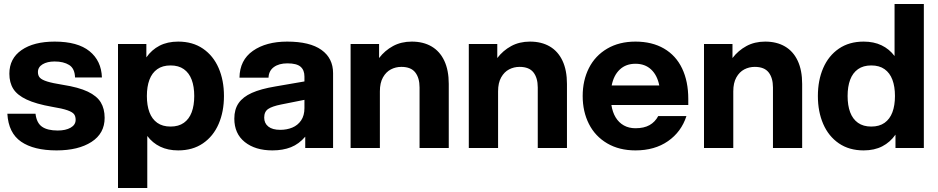

<svg xmlns="http://www.w3.org/2000/svg" viewBox="-20 -740 4689 960"><path d="M16.8 -171.2H157.6Q163 -125.2 190.2 -106.3Q217.4 -87.4 268.8 -87.4Q308.2 -87.4 333.2 -101.6Q358.2 -115.8 358.2 -140.8Q358.2 -158.6 350.1 -169.2Q342 -179.8 317 -188.7Q292 -197.6 240.4 -206Q159.8 -220.2 113 -242.3Q66.2 -264.4 46.5 -295.6Q26.8 -326.8 26.8 -371.4Q26.8 -447.4 87.8 -489.7Q148.8 -532 253.2 -532Q368.4 -532 427.6 -484Q486.8 -436 489.6 -352.8H355.2Q353.8 -397.6 325.8 -415.1Q297.8 -432.6 253.2 -432.6Q216.2 -432.6 192.9 -418.5Q169.6 -404.4 169.6 -379.6Q169.6 -361.8 179.7 -351.2Q189.8 -340.6 216.2 -332.4Q242.6 -324.2 293.8 -316Q373.4 -303.6 419 -281.8Q464.6 -260 483.9 -228.1Q503.2 -196.2 503.2 -150.6Q503.2 -72.8 437.4 -30.4Q371.6 12 262.8 12Q149.2 12 85.8 -31.4Q22.4 -74.8 16.8 -171.2Z M1099.8 -260Q1099.8 -181.6 1073.1 -120.1Q1046.4 -58.6 994.9 -23.3Q943.4 12 871 12Q820 12 781.3 -6.6Q742.6 -25.2 716.4 -60.2V200H570V-520H711.8V-453.2Q738.4 -491.2 777.9 -511.6Q817.4 -532 871 -532Q943.4 -532 994.9 -496.7Q1046.4 -461.4 1073.1 -399.9Q1099.8 -338.4 1099.8 -260ZM714.4 -260Q714.4 -212.8 727.2 -178.7Q740 -144.6 766.3 -125.9Q792.6 -107.2 832.8 -107.2Q873 -107.2 899.3 -125.9Q925.6 -144.6 938.4 -178.7Q951.2 -212.8 951.2 -260Q951.2 -307.2 938.4 -341.3Q925.6 -375.4 899.3 -394.1Q873 -412.8 832.8 -412.8Q792.6 -412.8 766.3 -394.1Q740 -375.4 727.2 -341.3Q714.4 -307.2 714.4 -260Z M1151.6 -147Q1151.6 -193.2 1173 -224.3Q1194.4 -255.4 1239.2 -275.5Q1284 -295.6 1357.2 -307.8L1502.2 -332.8V-357.2Q1502.2 -389.6 1482.8 -406.4Q1463.4 -423.2 1417 -423.2Q1374.6 -423.2 1349.2 -404.5Q1323.8 -385.8 1322.6 -351.6H1177.4Q1178.6 -439.6 1244.6 -485.8Q1310.6 -532 1415.8 -532Q1529.4 -532 1587.4 -490.4Q1645.4 -448.8 1645.4 -374.2V0H1506.2V-56.6Q1474.8 -19.8 1434.6 -3.9Q1394.4 12 1342 12Q1256.4 12 1204 -29.8Q1151.6 -71.6 1151.6 -147ZM1502.2 -199.4V-240.8L1386 -217.6Q1340.6 -208.6 1320.8 -195.1Q1301 -181.6 1301 -152Q1301 -123.6 1321.6 -107.2Q1342.2 -90.8 1381.4 -90.8Q1414.2 -90.8 1441.5 -102.1Q1468.8 -113.4 1485.5 -137.8Q1502.2 -162.2 1502.2 -199.4Z M1733 -520H1875.4V-449.8Q1904 -487.4 1945.1 -509.7Q1986.2 -532 2038.8 -532Q2096.4 -532 2137.9 -507.7Q2179.4 -483.4 2201.6 -436Q2223.8 -388.6 2223.8 -320.4V0H2077.8V-302.8Q2077.8 -350.4 2056.2 -378Q2034.6 -405.6 1986.8 -405.6Q1958.6 -405.6 1934.4 -393Q1910.2 -380.4 1894.8 -353Q1879.4 -325.6 1879.4 -283.2V0H1733Z M2324 -520H2466.4V-449.8Q2495 -487.4 2536.1 -509.7Q2577.2 -532 2629.8 -532Q2687.4 -532 2728.9 -507.7Q2770.4 -483.4 2792.6 -436Q2814.8 -388.6 2814.8 -320.4V0H2668.8V-302.8Q2668.8 -350.4 2647.2 -378Q2625.6 -405.6 2577.8 -405.6Q2549.6 -405.6 2525.4 -393Q2501.2 -380.4 2485.8 -353Q2470.4 -325.6 2470.4 -283.2V0H2324Z M2893.4 -260Q2893.4 -338 2924.6 -399.7Q2955.8 -461.4 3015.8 -496.7Q3075.8 -532 3157.4 -532Q3240.2 -532 3299.9 -497.3Q3359.6 -462.6 3390.5 -397.9Q3421.4 -333.2 3421.4 -245V-215H3037Q3042.6 -178.8 3058.3 -152.9Q3074 -127 3099.2 -112.9Q3124.4 -98.8 3157.4 -98.8Q3200 -98.8 3227.8 -114.5Q3255.6 -130.2 3271.2 -159.8H3412.2Q3386.6 -80.6 3320 -34.3Q3253.4 12 3157.4 12Q3075.8 12 3015.8 -23.3Q2955.8 -58.6 2924.6 -120.3Q2893.4 -182 2893.4 -260ZM3157.4 -421.2Q3109.6 -421.2 3079 -392.4Q3048.4 -363.6 3038.4 -312.6H3276.4Q3266.4 -363.6 3235.8 -392.4Q3205.2 -421.2 3157.4 -421.2Z M3500 -520H3642.4V-449.8Q3671 -487.4 3712.1 -509.7Q3753.2 -532 3805.8 -532Q3863.4 -532 3904.9 -507.7Q3946.4 -483.4 3968.6 -436Q3990.8 -388.6 3990.8 -320.4V0H3844.8V-302.8Q3844.8 -350.4 3823.2 -378Q3801.6 -405.6 3753.8 -405.6Q3725.6 -405.6 3701.4 -393Q3677.2 -380.4 3661.8 -353Q3646.4 -325.6 3646.4 -283.2V0H3500Z M4069.4 -260Q4069.4 -338.4 4096.1 -399.9Q4122.8 -461.4 4174.3 -496.7Q4225.8 -532 4298.2 -532Q4349.2 -532 4387.9 -513.4Q4426.6 -494.8 4452.8 -459.8V-720H4599.2V0H4457.4V-66.8Q4430.8 -28.8 4391.3 -8.4Q4351.8 12 4298.2 12Q4225.8 12 4174.3 -23.3Q4122.8 -58.6 4096.1 -120.1Q4069.4 -181.6 4069.4 -260ZM4454.8 -260Q4454.8 -307.2 4442 -341.3Q4429.2 -375.4 4402.9 -394.1Q4376.6 -412.8 4336.4 -412.8Q4296.2 -412.8 4269.9 -394.1Q4243.6 -375.4 4230.8 -341.3Q4218 -307.2 4218 -260Q4218 -212.8 4230.8 -178.7Q4243.6 -144.6 4269.9 -125.9Q4296.2 -107.2 4336.4 -107.2Q4376.6 -107.2 4402.9 -125.9Q4429.2 -144.6 4442 -178.7Q4454.8 -212.8 4454.8 -260Z"/></svg>

Font: Aspekta Variable
Style: Regular
Weight: 400
Designer: Ivo Dolenc
Version: Version 2.100